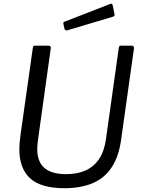

<svg xmlns="http://www.w3.org/2000/svg" viewBox="-20 -983 749 1013"><path d="M618.9 -245Q606.5 -155.3 568.3 -98.7Q530.1 -42 467.7 -16Q405.3 10 319.2 10Q196.6 10 139.3 -41.9Q82 -93.8 82 -197Q82 -212.7 83.6 -230.2Q85.2 -247.7 87.5 -266.1L153.2 -730.1Q154.5 -737.4 156.5 -739.7Q158.6 -742 163.7 -742H236.3Q243.1 -742 246.4 -737.8Q249.7 -733.7 247.7 -726.6L179.8 -241Q178.8 -229 177.6 -218.5Q176.5 -208 176.5 -197.2Q176.5 -128.8 214.8 -96.5Q253.2 -64.2 328.7 -64.2Q388.6 -64.2 432.3 -84Q476.1 -103.8 503.2 -144.8Q530.2 -185.7 539 -248.7L606.9 -731.5Q608.2 -738.2 610.1 -740.1Q612 -742 617.4 -742H676.1Q682.2 -742 684.8 -737.8Q687.4 -733.7 686.8 -727.3L618.9 -245ZM574.4 -955.4 584 -909.9Q585.3 -904 583.9 -900.4Q582.5 -896.8 574 -894.3L335.2 -823Q328.7 -821.5 324.6 -824.2Q320.5 -827 319.9 -832.6L314.6 -855.3Q312.7 -865.8 318.1 -867.6L562.9 -962.7Q566.2 -964.3 569.9 -962.5Q573.6 -960.7 574.4 -955.4Z"/></svg>

Font: Libre Franklin Thin
Style: Italic
Weight: 100
Italic angle: -8°
Designer: Pablo Impallari, Rodrigo Fuenzalida, Nhung Nguyen
Foundry: Impallari Type
Version: Version 3.000